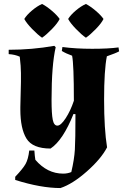

<svg xmlns="http://www.w3.org/2000/svg" viewBox="-20 -737 623 972"><path d="M300 142Q322 142 341 134Q356 70 359 21Q362 -28 362 -159L352 -160Q299 -27 236 15Q145 15 114 -35.5Q83 -86 83 -183Q83 -189 83 -195L86 -322Q86 -335 86 -367.5Q86 -400 80 -450Q56 -461 24 -463V-485Q142 -485 255 -505L262 -498Q241 -408 241 -231Q241 -161 247 -131Q253 -101 270.5 -101Q288 -101 312.5 -138.5Q337 -176 354 -227Q354 -412 345 -455Q314 -466 293 -479L296 -499Q364 -490 446.5 -490Q529 -490 580 -497L583 -477Q567 -468 521 -452Q507 -382 507 -233Q507 -84 522 9Q492 67 419.5 131Q347 195 286 215Q187 215 57 174V158Q96 117 109.5 93Q123 69 128 25H154Q156 55 159 72Q219 142 300 142ZM282 -641Q272 -620 243.5 -590.5Q215 -561 193 -546Q171 -561 142.5 -590.5Q114 -620 103 -641Q115 -661 141.5 -683.5Q168 -706 193 -717Q216 -705 242.5 -682.5Q269 -660 282 -641ZM504 -641Q494 -620 465.5 -590.5Q437 -561 415 -546Q393 -561 364.5 -590.5Q336 -620 325 -641Q337 -661 363.5 -683.5Q390 -706 415 -717Q438 -705 464.5 -682.5Q491 -660 504 -641Z"/></svg>

Font: Almendra
Style: Bold
Weight: 700
Designer: Ana Sanfelippo
Foundry: Ana Sanfelippo
Version: Version 1.004